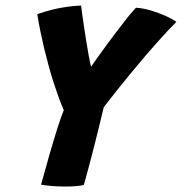

<svg xmlns="http://www.w3.org/2000/svg" viewBox="-20 -682 664 701"><path d="M212.9 -279.8Q204.4 -298.9 195.1 -324.2Q185.9 -349.5 176.4 -378.6Q167 -407.6 158.2 -439.4Q149.5 -471.2 141.6 -503.9Q133.8 -536.6 127.2 -568.7Q120.8 -600.8 116 -630.2Q167 -647.8 207.8 -654.4Q248.6 -661.1 276.1 -661.6Q277 -652.6 279.9 -632.5Q282.8 -612.4 286.6 -586.1Q290.4 -559.9 294.8 -532.1Q299.2 -504.4 303.8 -479.6Q308.2 -454.9 312.5 -438.4Q320.2 -449.6 335.4 -471.1Q350.6 -492.5 370 -518.8Q389.4 -545 409.4 -571.6Q429.5 -598.1 447.2 -620.1Q465 -642.1 476.6 -653.8Q503.8 -651.9 532.1 -643.4Q560.5 -634.9 585 -623.8Q609.5 -612.6 624 -602.1Q594 -572.5 551.6 -524.8Q509.2 -477.1 459.8 -417.2Q410.2 -357.4 358.9 -290.9Q352.6 -263.6 344.4 -230.8Q336.2 -198 328.9 -168.4Q321.5 -138.9 316.6 -120.2Q311.1 -98.2 304.5 -73.8Q297.9 -49.2 292.8 -30.7Q287.6 -12.1 285.8 -6.8Q279.1 -4.4 259.6 -2.6Q240 -0.9 217 -0.9Q192.6 -0.9 168.9 -2.9Q145.1 -4.9 129.9 -7.8Q145.1 -63.2 160.6 -117.4Q176.1 -171.5 189.9 -214.7Q203.6 -257.9 212.9 -279.8Z"/></svg>

Font: Grandstander Thin
Style: Italic
Weight: 100
Italic angle: -15°
Designer: Tyler Finck
Foundry: Etcetera Type Co
Version: Version 1.200